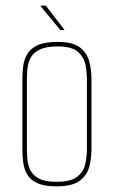

<svg xmlns="http://www.w3.org/2000/svg" viewBox="-20 -651 402 678"><path d="M179 7Q136 7 111.5 -4.5Q87 -16 76 -35Q65 -54 62 -77.5Q59 -101 59 -124V-372Q59 -395 62 -418Q65 -441 76.5 -460.5Q88 -480 113 -491.5Q138 -503 183 -503Q238 -503 263 -483Q288 -463 295.5 -433Q303 -403 303 -372V-124Q303 -93 295.5 -63Q288 -33 262 -13Q236 7 179 7ZM179 -9Q231 -9 253.5 -27.5Q276 -46 281.5 -73.5Q287 -101 287 -127V-369Q287 -396 281.5 -423Q276 -450 254.5 -468.5Q233 -487 183 -487Q143 -487 120.5 -476Q98 -465 88.5 -447.5Q79 -430 77 -409.5Q75 -389 75 -369V-127Q75 -107 77 -86.5Q79 -66 88 -48.5Q97 -31 118.5 -20Q140 -9 179 -9ZM193 -545 122 -631H142L208 -545Z"/></svg>

Font: Alumni Sans Pinstripe
Style: Regular
Weight: 400
Designer: Robert E. Leuschke
Foundry: Robert E. Leuschke
Version: Version 1.010; ttfautohint (v1.8.4.7-5d5b)